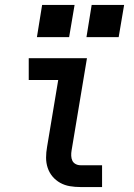

<svg xmlns="http://www.w3.org/2000/svg" viewBox="-20 -755 540 775"><path d="M305 0Q283 0 262 -3.5Q241 -7 223 -17Q205 -27 192 -42.5Q179 -58 172.5 -77.5Q166 -97 166 -118.5Q166 -140 170 -162L215 -432H96V-520H331L269 -148Q267 -137 267.5 -126Q268 -115 272 -106.5Q276 -98 285 -93Q294 -88 305 -88H392V0ZM459 -605H329L350 -735H481ZM259 -605H129L150 -735H281Z"/></svg>

Font: Iosevka SS04 Semibold
Style: Italic
Weight: 600
Italic angle: -9°
Monospace: yes
Designer: Belleve Invis
Foundry: Belleve Invis
Version: Version 19.0.0; ttfautohint (v1.8.4)